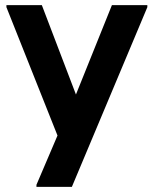

<svg xmlns="http://www.w3.org/2000/svg" viewBox="-20 -528 599 748"><path d="M122 200V192L204 0L255 -108L416 -508H554V-500L260 200ZM204 0 5 -500V-508H143L322 -39V0Z"/></svg>

Font: Fustat ExtraBold
Style: Regular
Weight: 800
Designer: Mohamed Gaber, Khaled Hosny, Laura Garcia Mut
Foundry: Kief Type Foundry, Alif Type Foundry, Hard Type Foundry
Version: Version 1.007